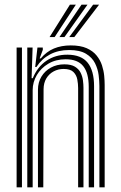

<svg xmlns="http://www.w3.org/2000/svg" viewBox="-20 -804 518 824"><path d="M406.6 0V-435.3Q406.6 -455.6 403.3 -481.8Q400 -508 387.8 -532.6Q375.6 -557.2 349.2 -573.2Q322.8 -589.3 276.5 -589.3Q230 -589.3 194.6 -570.4Q159.1 -551.5 136.4 -516.6H131.1L140.7 -600H163.5L163.8 -590.4L150.2 -553.4H155.2Q179.5 -582.5 211.4 -595.8Q243.3 -609.1 283.5 -609.1Q325 -609.1 352 -597.2Q378.9 -585.2 394.6 -565.7Q410.3 -546.3 417.7 -523.5Q425.1 -500.7 427.2 -478.6Q429.2 -456.5 429.2 -439.4V0ZM51.3 0V-600H74.2V0ZM142.9 0V-419.1Q142.9 -450.6 157.8 -475.2Q172.7 -499.8 198.4 -513.9Q224 -527.9 256.3 -527.9Q285.1 -527.9 301.6 -517.8Q318.2 -507.6 326 -491.9Q333.8 -476.2 336 -458.8Q338.2 -441.5 338.2 -427.2V0H315.3V-426Q315.3 -443.7 311.8 -462.7Q308.3 -481.8 295.1 -495Q281.9 -508.1 253.1 -508.1Q229.8 -508.1 210.2 -497.6Q190.6 -487.1 178.9 -467.7Q167.2 -448.3 167 -421.2L165.8 0ZM97.1 0V-600H119.9L115.6 -468.4H120.8Q140.5 -516.9 179.3 -543.3Q218.2 -569.7 269.7 -569.3Q328.9 -568.9 356.3 -534.8Q383.7 -500.7 383.7 -434V0H360.8V-431.2Q360.8 -490.5 337.2 -520.1Q313.6 -549.6 261.9 -549.6Q219.6 -549.6 187.7 -530.8Q155.7 -511.9 138 -481.8Q120.2 -451.6 120.2 -417.3V0ZM192.8 -645 280 -783.9H305.5L214.6 -645ZM277.2 -645 379.6 -783.9H405.2L299 -645ZM235.2 -645 329.8 -783.9H355.4L256.7 -645Z"/></svg>

Font: Big Shoulders Inline Text Thin
Style: Regular
Weight: 100
Designer: Patric King
Foundry: XO Type Co
Version: Version 2.002